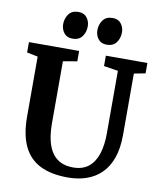

<svg xmlns="http://www.w3.org/2000/svg" viewBox="-102 -1050 948 1139"><g transform="rotate(10 371.5 -481.0)"><path d="M384.9 8Q284.3 8 217.8 -25.1Q151.2 -58.2 118 -127.9Q84.7 -197.6 84.7 -306.6V-667.3L18.9 -680.5V-743H321.2V-680.5L237 -666.2V-293.9Q237 -233 247.8 -188.2Q258.5 -143.4 279.8 -114Q301.1 -84.6 332.5 -70.3Q363.9 -56.1 405.4 -56.1Q462.4 -56.1 498.3 -85Q534.2 -114 551.2 -166.4Q568.1 -218.9 568.1 -290V-666.7L482.2 -680.5V-743H732.5V-680.5L664.2 -667.3V-298Q664.2 -216.5 643.5 -158.4Q622.9 -100.4 585 -63.6Q547.2 -26.8 496.2 -9.4Q445.2 8 384.9 8ZM268.5 -807.9Q235.1 -807.9 217.7 -830.7Q200.2 -853.4 200.2 -882.7Q200.2 -918.2 219.5 -944.2Q238.7 -970.2 277 -970.2H278Q311.9 -970.2 329.1 -947.5Q346.3 -924.7 346.3 -895.5Q346.3 -859.9 327.1 -833.9Q307.9 -807.9 269.5 -807.9ZM474.6 -807.9Q441.1 -807.9 423.7 -830.7Q406.3 -853.4 406.3 -882.7Q406.3 -918.2 425.5 -944.2Q444.7 -970.2 483.1 -970.2H484.1Q517.9 -970.2 535.1 -947.5Q552.4 -924.7 552.4 -895.5Q552.4 -859.9 533.2 -833.9Q513.9 -807.9 475.6 -807.9Z"/></g></svg>

Font: Merriweather Light
Style: Regular
Weight: 300
Designer: Eben Sorkin
Foundry: Eben Sorkin
Version: Version 2.100